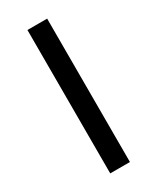

<svg xmlns="http://www.w3.org/2000/svg" viewBox="-180 -744 655 799"><g transform="rotate(-30 147.5 -344.5)"><path d="M194.8 -689V0H100.1V-689Z"/></g></svg>

Font: FiraGO
Style: Regular
Weight: 400
Designer: bBox Type
Foundry: bBox Type GmbH
Version: Version 1.001;PS 001.001;hotconv 1.0.88;makeotf.lib2.5.64775